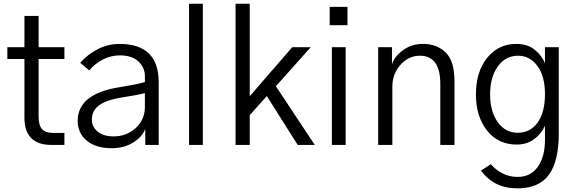

<svg xmlns="http://www.w3.org/2000/svg" viewBox="-20 -779 3104 1032"><path d="M19.5 -461.9V-525.4H111.3V-693.4H187.5V-525.4H326.2V-461.9H187.5V-154.3Q187.5 -105.5 206.1 -85Q224.6 -64.5 265.6 -64.5H326.2V0H255.9Q111.3 0 111.3 -147.5V-461.9Z M473.6 -134.8Q473.6 -97.7 504.9 -71.8Q536.1 -45.9 590.8 -45.9Q660.2 -45.9 709.5 -90.8Q758.8 -135.7 758.8 -205.1V-278.3Q715.8 -267.6 622.1 -252.9Q545.9 -239.3 509.8 -210.9Q473.6 -182.6 473.6 -134.8ZM397.5 -128.9Q397.5 -275.4 624 -310.5Q725.6 -327.1 758.8 -337.9V-368.2Q758.8 -417 723.6 -449.2Q688.5 -481.4 624 -481.4Q577.1 -481.4 533.7 -459.5Q490.2 -437.5 460 -400.4L411.1 -441.4Q450.2 -486.3 505.4 -514.6Q560.5 -543 622.1 -543Q833 -543 833 -336.9V0H760.7V-85.9Q745.1 -43.9 696.3 -13.2Q647.5 17.6 581.1 17.6Q494.1 17.6 445.8 -23.4Q397.5 -64.5 397.5 -128.9Z M996.1 0V-758.8H1070.3V0Z M1246.1 0V-758.8H1322.3V-261.7L1550.8 -525.4H1650.4L1462.9 -315.4L1671.9 0H1580.1L1414.1 -262.7L1322.3 -160.2V0Z M1752 -643.6V-742.2H1847.7V-643.6ZM1763.7 0V-525.4H1837.9V0Z M2012.7 0V-525.4H2086.9V-435.5H2087.9Q2099.6 -474.6 2145.5 -508.8Q2191.4 -543 2254.9 -543Q2328.1 -543 2375.5 -497.1Q2422.9 -451.2 2422.9 -339.8V0H2346.7V-327.1Q2346.7 -479.5 2237.3 -479.5Q2176.8 -479.5 2132.8 -430.7Q2088.9 -381.8 2088.9 -313.5V0Z M2614.3 -272.5Q2614.3 -179.7 2655.3 -122.6Q2696.3 -65.4 2762.7 -65.4Q2830.1 -65.4 2869.6 -120.1Q2909.2 -174.8 2909.2 -273.4Q2909.2 -369.1 2868.7 -424.3Q2828.1 -479.5 2764.6 -479.5Q2696.3 -479.5 2655.3 -421.4Q2614.3 -363.3 2614.3 -272.5ZM2538.1 -271.5Q2538.1 -393.6 2598.6 -468.3Q2659.2 -543 2754.9 -543Q2815.4 -543 2854 -511.7Q2892.6 -480.5 2909.2 -439.5V-525.4H2983.4V-61.5Q2983.4 87.9 2930.2 160.6Q2877 233.4 2760.7 233.4Q2634.8 233.4 2565.4 137.7L2618.2 103.5Q2678.7 171.9 2762.7 171.9Q2832 171.9 2870.6 117.7Q2909.2 63.5 2909.2 -27.3V-102.5Q2888.7 -58.6 2850.1 -30.3Q2811.5 -2 2756.8 -2Q2657.2 -2 2597.7 -77.6Q2538.1 -153.3 2538.1 -271.5Z"/></svg>

Font: Batunionen A1
Style: Regular
Weight: 400
Designer: HanYang I&C Co.,Ltd.
Foundry: HanYang I&C Co.,Ltd.
Version: Version 2.50; ttfautohint (v1.6)